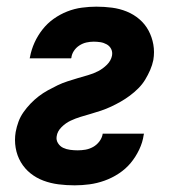

<svg xmlns="http://www.w3.org/2000/svg" viewBox="-20 -548 540 576"><path d="M204 8Q179 8 155.5 5Q132 2 110.5 -6Q89 -14 71.5 -28Q54 -42 42.5 -61.5Q31 -81 27 -104.5Q23 -128 27 -152Q30 -168 35.5 -183Q41 -198 50.5 -211.5Q60 -225 71.5 -237Q83 -249 96 -259Q109 -269 123.5 -277Q138 -285 152.5 -292Q167 -299 182.5 -304Q198 -309 213 -313.5Q228 -318 244 -322.5Q260 -327 274.5 -334.5Q289 -342 301 -354Q313 -366 316 -381Q318 -392 313.5 -401Q309 -410 300 -415Q291 -420 281 -421.5Q271 -423 261 -423Q250 -423 239 -420.5Q228 -418 218 -411.5Q208 -405 201.5 -395Q195 -385 194 -374L193 -373H69L70 -377Q74 -399 83.5 -420Q93 -441 107.5 -459.5Q122 -478 141 -491.5Q160 -505 181.5 -513.5Q203 -522 225.5 -525Q248 -528 269 -528Q293 -528 316 -525Q339 -522 360 -513.5Q381 -505 398 -490.5Q415 -476 425.5 -456.5Q436 -437 440 -414.5Q444 -392 440 -368Q437 -353 430.5 -338Q424 -323 415.5 -309Q407 -295 395 -283Q383 -271 369.5 -261Q356 -251 342 -243Q328 -235 313 -228Q298 -221 283 -216Q268 -211 252.5 -206.5Q237 -202 222 -197.5Q207 -193 192 -186Q177 -179 164.5 -166.5Q152 -154 150 -139Q148 -128 154 -118.5Q160 -109 169.5 -104.5Q179 -100 190.5 -98.5Q202 -97 213 -97Q225 -97 236.5 -99Q248 -101 259 -107Q270 -113 278 -123.5Q286 -134 288 -146V-147H412L411 -143Q408 -121 397.5 -99Q387 -77 372 -59Q357 -41 336.5 -27.5Q316 -14 293.5 -6Q271 2 248.5 5Q226 8 204 8Z"/></svg>

Font: Iosevka Extrabold Oblique
Style: Regular
Weight: 800
Italic angle: -9°
Monospace: yes
Designer: Belleve Invis
Foundry: Belleve Invis
Version: Version 32.5.0; ttfautohint (v1.8.4)